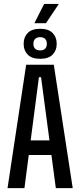

<svg xmlns="http://www.w3.org/2000/svg" viewBox="-20 -974 416 994"><path d="M208.5 -953.5H284.5L218 -854H158ZM19 0 115.5 -639H258.5L356.5 0H269L192.5 -574.5H181.5L106.5 0ZM102.5 -171.5V-247H272V-171.5ZM102.5 -746V-748Q102.5 -782 123.8 -803.5Q145 -825 188 -825Q231 -825 252.2 -803.5Q273.5 -782 273.5 -748V-746Q273.5 -712.5 252.2 -691Q231 -669.5 188 -669.5Q145 -669.5 123.8 -691Q102.5 -712.5 102.5 -746ZM153 -746.5Q153 -730.5 162 -721.8Q171 -713 188 -713Q204.5 -713 213.5 -721.8Q222.5 -730.5 222.5 -746.5V-748Q222.5 -764 213.5 -772.8Q204.5 -781.5 188 -781.5Q171 -781.5 162 -772.8Q153 -764 153 -748Z"/></svg>

Font: Anek Latin Condensed Medium
Style: Regular
Weight: 500
Width: 3
Designer: Yesha Goshar
Foundry: Ek Type
Version: Version 1.003